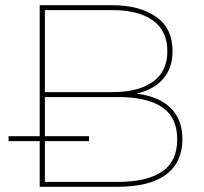

<svg xmlns="http://www.w3.org/2000/svg" viewBox="-20 -720 788 740"><path d="M133 0V-700H410Q518 -700 581.5 -655.5Q645 -611 645 -523Q645 -465 617 -426.5Q589 -388 539 -369Q489 -350 424 -350L441 -363Q522 -363 575.5 -342.5Q629 -322 656 -282Q683 -242 683 -183Q683 -95 620.5 -47.5Q558 0 430 0ZM13 -176V-195H135H150H323V-176H150H135ZM153 -19H434Q546 -19 604.5 -58.5Q663 -98 663 -183Q663 -268 604.5 -307Q546 -346 434 -346H148V-365H414Q514 -365 569.5 -405Q625 -445 625 -523Q625 -601 569.5 -641Q514 -681 414 -681H153Z"/></svg>

Font: Montserrat Thin Thin
Style: Regular
Weight: 250
Version: Version 9.000